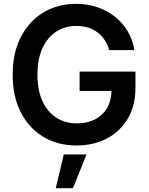

<svg xmlns="http://www.w3.org/2000/svg" viewBox="-20 -758 786 1014"><path d="M384.8 10.3Q284.2 10.3 208.3 -35.6Q132.3 -81.5 89.6 -165.3Q46.9 -249 46.9 -362.8Q46.9 -479.5 90.6 -563.5Q134.3 -647.5 210 -692.6Q285.6 -737.8 381.3 -737.8Q441.4 -737.8 493.9 -720Q546.4 -702.1 587.4 -669.4Q628.4 -636.7 654.8 -592Q681.2 -547.4 689.5 -493.2H556.6Q548.3 -522.9 533 -546.4Q517.6 -569.8 495.4 -586.7Q473.1 -603.5 445.1 -612.3Q417 -621.1 383.3 -621.1Q323.2 -621.1 276.9 -590.8Q230.5 -560.5 204.1 -503.2Q177.7 -445.8 177.7 -363.8Q177.7 -282.2 203.9 -224.9Q230 -167.5 276.9 -137Q323.7 -106.4 385.7 -106.4Q441.4 -106.4 482.4 -127.9Q523.4 -149.4 546.1 -189Q568.8 -228.5 568.8 -281.7L599.6 -277.8H400.4V-379.9H695.3V-292.5Q695.3 -200.2 655.3 -132.1Q615.2 -64 545.2 -26.9Q475.1 10.3 384.8 10.3ZM274.4 235.8 316.9 57.6H437L365.2 235.8Z"/></svg>

Font: Inter 18pt SemiBold
Style: Regular
Weight: 600
Designer: Rasmus Andersson
Foundry: rsms
Version: Version 4.001;git-66647c0bb